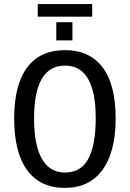

<svg xmlns="http://www.w3.org/2000/svg" viewBox="-20 -916 640 946"><path d="M549.8 -332.5Q549.8 -168 485.1 -79.1Q420.4 9.8 299.3 9.8Q177.7 9.8 113.8 -77.6Q49.8 -165 49.8 -332.5Q49.8 -497.1 113.3 -583Q176.8 -668.9 300.3 -668.9Q420.9 -668.9 485.4 -584.2Q549.8 -499.5 549.8 -332.5ZM451.7 -332.5Q451.7 -592.8 300.3 -592.8Q147.9 -592.8 147.9 -332.5Q147.9 -200.7 186.5 -133.3Q225.1 -65.9 299.8 -65.9Q379.4 -65.9 415.5 -134.3Q451.7 -202.6 451.7 -332.5ZM257.3 -716.8V-806.6H336.9V-716.8ZM434.1 -834H166V-896H434.1Z"/></svg>

Font: Cousine
Style: Regular
Weight: 400
Monospace: yes
Designer: Steve Matteson
Foundry: Monotype Imaging Inc.
Version: Version 1.21